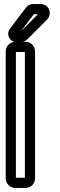

<svg xmlns="http://www.w3.org/2000/svg" viewBox="-20 -897 296 942"><path d="M58 -25V-642H102V-25ZM152 -22V-645C152 -671 131 -692 105 -692H55C29 -692 8 -671 8 -645V-22C8 3 28 25 55 25H105C131 25 152 4 152 -22ZM82 -743 145 -826C146 -826 146 -827 146 -827H166ZM60 -691H80C97 -691 107 -697 114 -704L211 -801C229 -819 228 -848 211 -865C203 -873 192 -877 180 -877H143C127 -877 115 -871 106 -858L28 -755C9 -728 27 -691 60 -691Z"/></svg>

Font: DIN Rundschrift
Style: EngKont
Weight: 400
Width: 3
Version: Version 1.027